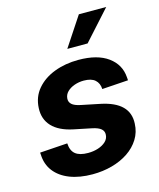

<svg xmlns="http://www.w3.org/2000/svg" viewBox="-115 -839 775 933"><g transform="rotate(-15 273.0 -372.5)"><path d="M235.4 11.2Q169.9 11.2 121.1 -7.8Q72.3 -26.9 44.9 -62.5Q17.6 -98.1 16.1 -147.5Q15.6 -149.9 15.6 -152.1Q15.6 -154.3 15.6 -156.7L154.3 -166Q156.2 -128.9 177.2 -111.8Q198.2 -94.7 240.7 -94.7Q268.1 -94.7 291.5 -102.3Q314.9 -109.9 330.1 -124Q345.2 -138.2 346.2 -157.7Q347.7 -175.8 334.2 -187.5Q320.8 -199.2 290 -205.6L200.2 -224.1Q130.4 -238.8 96.2 -275.4Q62 -312 64.9 -367.2Q67.4 -422.9 101.1 -462.4Q134.8 -502 189.7 -522.9Q244.6 -543.9 311 -543.9Q406.2 -543.9 459.7 -504.9Q513.2 -465.8 517.6 -401.4Q518.1 -397.5 518.3 -393.6Q518.6 -389.6 518.6 -385.7L387.2 -377Q385.7 -406.7 366.9 -423.3Q348.1 -439.9 310.1 -439.9Q285.6 -439.9 263.4 -432.1Q241.2 -424.3 226.8 -410.2Q212.4 -396 210.9 -376.5Q209.5 -358.9 222.2 -347.2Q234.9 -335.4 265.6 -329.1L360.4 -309.6Q431.2 -294.9 465.1 -261.2Q499 -227.5 496.1 -174.3Q494.6 -131.3 473.1 -96.9Q451.7 -62.5 415.8 -38.3Q379.9 -14.2 333.5 -1.5Q287.1 11.2 235.4 11.2ZM273.4 -609.4 371.1 -757.3H508.8L375.5 -609.4Z"/></g></svg>

Font: Inter 20pt
Style: Bold Italic
Weight: 700
Italic angle: -9.3988°
Version: Version 4.001;git-66647c0bb